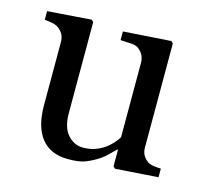

<svg xmlns="http://www.w3.org/2000/svg" viewBox="-79 -577 734 681"><g transform="rotate(15 287.5 -237.0)"><path d="M551.3 -8.8 394.5 2 387.2 -4.9V-65.9H384.3Q372.6 -53.7 357.9 -39.8Q343.3 -25.9 324.2 -14.6Q302.2 -1.5 281.7 5.4Q261.2 12.2 223.6 12.2Q159.7 12.2 126.2 -29.5Q92.8 -71.3 92.8 -150.9V-381.3Q92.8 -398.9 86.2 -410.9Q79.6 -422.9 66.9 -431.6Q58.1 -437.5 44.9 -440.2Q31.7 -442.9 17.1 -443.8V-475.6L177.7 -487.3L185.1 -480.5V-146Q185.1 -93.8 208.5 -67.4Q231.9 -41 264.6 -41Q291.5 -41 312.5 -49.3Q333.5 -57.6 347.7 -68.8Q360.8 -79.1 370.8 -90.6Q380.9 -102.1 386.2 -111.8V-384.8Q386.2 -400.9 379.4 -413.3Q372.6 -425.8 360.4 -434.6Q351.6 -440.4 334.2 -441.7Q316.9 -442.9 295.4 -443.8V-475.6L470.2 -487.3L477.5 -480.5V-98.1Q477.5 -81.5 484.4 -69.8Q491.2 -58.1 503.4 -49.8Q512.2 -44.4 524.4 -42.7Q536.6 -41 551.3 -40.5Z"/></g></svg>

Font: UniBurma_GGSerif
Style: Book
Weight: 400
Designer: Victor San Kho Lin (for Burmese only and related typography optimization with it)
Foundry: http://www.unimm.org
Version: 2.0